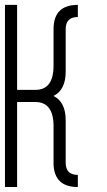

<svg xmlns="http://www.w3.org/2000/svg" viewBox="-20 -752 431 772"><path d="M195.3 -634.8Q195.3 -732.4 293 -732.4V-683.6Q244.1 -683.6 244.1 -634.8V-463.9Q244.1 -390.6 195.3 -366.2Q244.1 -341.8 244.1 -268.6V-97.7Q244.1 -48.8 293 -48.8V0Q199.2 0 195.3 -90.3V-248.5Q193.8 -341.8 122.1 -341.8H48.8V0H0V-732.4H48.8V-390.6H122.1Q195.3 -390.6 195.3 -487.8Z"/></svg>

Font: Daray
Style: Regular
Weight: 400
Designer: Maxim Raikov
Foundry: Maxim Raikov
Version: Version 1.00 May 24, 2021, initial release